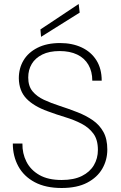

<svg xmlns="http://www.w3.org/2000/svg" viewBox="-20 -927 602 959"><path d="M288 12Q208 12 153.5 -17Q99 -46 71.5 -96.5Q44 -147 44 -210H92Q91 -161 112 -119.5Q133 -78 176.5 -53Q220 -28 288 -28Q349 -28 389 -48Q429 -68 449 -102Q469 -136 469 -178Q469 -229 446.5 -259.5Q424 -290 387.5 -309Q351 -328 306.5 -341.5Q262 -355 219 -371Q149 -396 112 -434.5Q75 -473 74 -536Q74 -586 97.5 -625.5Q121 -665 167.5 -688.5Q214 -712 280 -712Q341 -712 388 -690Q435 -668 461.5 -626Q488 -584 488 -524H441Q441 -570 421.5 -603.5Q402 -637 365.5 -654.5Q329 -672 278 -672Q226 -672 191 -654.5Q156 -637 138.5 -607.5Q121 -578 121 -540Q121 -497 142.5 -471Q164 -445 199.5 -428.5Q235 -412 278.5 -398Q322 -384 368 -366Q411 -349 444 -326Q477 -303 496.5 -268Q516 -233 516 -180Q516 -128 491 -84.5Q466 -41 415.5 -14.5Q365 12 288 12ZM185 -743 182 -780 373 -907 378 -864Z"/></svg>

Font: DM Sans 17pt ExtraLight
Style: Regular
Weight: 250
Version: Version 4.004;gftools[0.9.30]